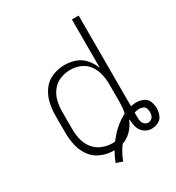

<svg xmlns="http://www.w3.org/2000/svg" viewBox="-193 -854 974 1060"><g transform="rotate(-30 294.0 -324.5)"><path d="M280 86Q297 40 326 0Q359 -11 384.5 -37Q410 -63 423 -95Q425 -96 427 -97Q427 -72 434 -47.5Q441 -23 462 -7.5Q483 8 508 8Q530 8 550.5 -2Q571 -12 579.5 -33.5Q588 -55 588 -77Q588 -77 588 -77Q588 -77 588 -77Q588 -77 588 -77Q588 -77 588 -77Q588 -99 579.5 -120.5Q571 -142 549.5 -151.5Q528 -161 506 -161Q489 -161 470 -157V-735H427V-426Q415 -459 391.5 -486.5Q368 -514 334.5 -526Q301 -538 266 -538Q225 -538 187 -522.5Q149 -507 125 -473.5Q101 -440 92 -400.5Q83 -361 83 -320V-210Q83 -170 92 -130Q101 -90 125 -57Q149 -24 187 -8Q225 8 266 8H270Q252 39 240 72ZM280 -31Q246 -31 214.5 -44Q183 -57 162 -84Q141 -111 133.5 -144Q126 -177 126 -210V-320Q126 -354 133.5 -386.5Q141 -419 162 -446.5Q183 -474 214.5 -486.5Q246 -499 280 -499Q312 -499 343 -486Q374 -473 393.5 -445.5Q413 -418 420 -385.5Q427 -353 427 -320V-210Q427 -192 425.5 -174Q424 -156 419 -139Q382 -120 351.5 -92.5Q321 -65 297 -32Q288 -31 280 -31ZM508 -31Q495 -31 485 -40Q475 -49 472.5 -62Q470 -75 470 -87Q470 -94 470 -100.5Q470 -107 470 -114V-117Q478 -119 486 -120.5Q494 -122 503 -122Q514 -122 525.5 -117Q537 -112 541 -100.5Q545 -89 545 -77Q545 -66 541.5 -55Q538 -44 528.5 -37.5Q519 -31 508 -31Z"/></g></svg>

Font: Iosevka Sparkle Extralight
Style: Regular
Weight: 200
Designer: Belleve Invis
Foundry: Belleve Invis
Version: Version 4.5.0; ttfautohint (v1.8.3)